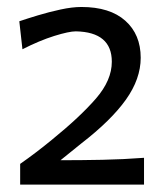

<svg xmlns="http://www.w3.org/2000/svg" viewBox="-20 -838 467 539"><path d="M36.6 -319.8V-377.9Q59.1 -393.6 81.8 -410.9Q104.5 -428.2 126.5 -446.3Q204.6 -509.8 249.3 -561.3Q293.9 -612.8 293.9 -664.6Q293.9 -748 192.9 -750Q173.8 -750 132.3 -737.1Q90.8 -724.1 43 -699.7L34.2 -778.3Q55.7 -785.6 86.4 -794.9Q117.2 -804.2 149.9 -811.3Q182.6 -818.4 208.5 -818.4Q288.6 -818.4 331.8 -779.8Q375 -741.2 375 -675.8Q375 -616.7 333.5 -558.3Q292 -500 208 -435.1L149.9 -388.2Q209 -388.2 267.8 -389.4Q326.7 -390.6 384.3 -395V-319.8Z"/></svg>

Font: Pinar DS1 Medium
Style: Regular
Weight: 500
Designer: Amin Abedi
Version: Version 3.000